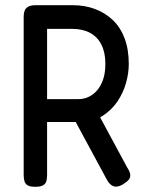

<svg xmlns="http://www.w3.org/2000/svg" viewBox="-20 -708 567 738"><path d="M116 10Q96 10 86.5 4.5Q77 -1 74 -11.5Q71 -22 71 -36V-644Q71 -657 74.5 -666.5Q78 -676 88 -682Q98 -688 117 -688H260Q306 -688 345 -673.5Q384 -659 413.5 -631Q443 -603 459 -560.5Q475 -518 475 -462Q475 -427 464.5 -389.5Q454 -352 432 -319Q410 -286 376.5 -264Q343 -242 296 -239H161V-35Q161 -21 158 -11Q155 -1 145 4.5Q135 10 116 10ZM452 1Q431 13 416.5 8Q402 3 391 -17L250 -278L346 -292L469 -64Q479 -49 480.5 -37.5Q482 -26 475 -17.5Q468 -9 452 1ZM161 -327H282Q302 -327 320.5 -335.5Q339 -344 353.5 -361Q368 -378 376.5 -403Q385 -428 385 -463Q385 -506 370 -536Q355 -566 326.5 -581.5Q298 -597 258 -597H161Z"/></svg>

Font: Fredoka SemiCondensed
Style: Regular
Weight: 400
Width: 4
Designer: Ben Nathan
Foundry: Milena B. Brandão, Ben Nathan
Version: Version 2.001